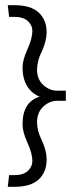

<svg xmlns="http://www.w3.org/2000/svg" viewBox="-20 -679 304 741"><path d="M133 -306Q99 -295 83 -268.5Q67 -242 67 -199Q67 -185 71.5 -167.5Q76 -150 86 -128Q96 -106 100.5 -88.5Q105 -71 105 -58Q105 -36 87.5 -19.5Q70 -3 34 -3H15L10 42H35Q99 42 129.5 13.5Q160 -15 160 -64Q160 -80 155.5 -98Q151 -116 142 -136Q132 -156 127.5 -173.5Q123 -191 123 -207Q123 -245 147 -267.5Q171 -290 201 -290H234V-329H201Q171 -329 147 -351Q123 -373 123 -410Q123 -426 127.5 -444Q132 -462 142 -482Q151 -502 155.5 -520Q160 -538 160 -554Q160 -602 129.5 -630.5Q99 -659 35 -659H10L15 -614H34Q70 -614 87.5 -597.5Q105 -581 105 -560Q105 -547 100.5 -529Q96 -511 86 -489Q76 -467 71.5 -449.5Q67 -432 67 -419Q67 -377 84 -348Q101 -319 133 -306Z"/></svg>

Font: Catamaran Light
Style: Regular
Weight: 300
Designer: Pria Ravichandran
Version: Version 2.000